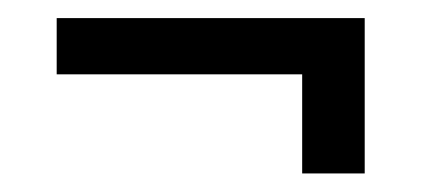

<svg xmlns="http://www.w3.org/2000/svg" viewBox="-20 -345 460 210"><path d="M310.5 -263.7H42V-325.2H378.9V-155.3H310.5Z"/></svg>

Font: Altinn-DIN Condensed
Style: Regular
Weight: 400
Width: 3
Designer: Charles Nix
Foundry: Altinn
Version: Version 2.00